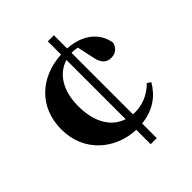

<svg xmlns="http://www.w3.org/2000/svg" viewBox="-220 -869 1048 1048"><g transform="rotate(-45 304.0 -345.0)"><path d="M329 -141C249 -167 196 -246 196 -374C196 -496 250 -575 329 -598ZM376 -606H382C395 -606 407 -605 421 -601L442 -503C452 -450 478 -433 511 -433C543 -433 566 -450 576 -484C563 -571 491 -633 376 -640V-742H329V-640C162 -631 41 -521 41 -349C41 -175 174 -65 329 -59V52H376V-61C468 -70 532 -117 571 -185L550 -199C503 -151 446 -131 392 -131C387 -131 381 -131 376 -132Z"/></g></svg>

Font: Noto Serif CJK JP Black
Style: Regular
Weight: 900
Designer: Ryoko NISHIZUKA 西塚涼子 (kana & ideographs); Frank Grießhammer (Latin, Greek & Cyrillic); Wenlong ZHANG 张文龙 (bopomofo); San
Foundry: Adobe Systems Incorporated
Version: Version 1.001;PS 1.001;hotconv 16.6.54;makeotf.lib2.5.65590